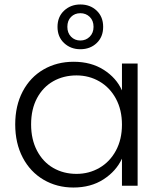

<svg xmlns="http://www.w3.org/2000/svg" viewBox="-20 -830 715 858"><path d="M441 -710Q441 -665 412 -637.5Q383 -610 339 -610Q296 -610 266.5 -637.5Q237 -665 237 -710Q237 -755 266.5 -782.5Q296 -810 339 -810Q383 -810 412 -782.5Q441 -755 441 -710ZM398 -710Q398 -738 381 -754.5Q364 -771 339 -771Q314 -771 297.5 -754.5Q281 -738 281 -710Q281 -683 297.5 -666Q314 -649 339 -649Q364 -649 381 -666Q398 -683 398 -710ZM48 -274Q48 -358 81.5 -421.5Q115 -485 174.5 -519.5Q234 -554 309 -554Q387 -554 443.5 -518Q500 -482 525 -426V-546H595V0H525V-121Q499 -65 442.5 -28.5Q386 8 308 8Q234 8 174.5 -27Q115 -62 81.5 -126Q48 -190 48 -274ZM525 -273Q525 -339 498 -389Q471 -439 424.5 -466Q378 -493 322 -493Q264 -493 218 -467Q172 -441 145.5 -391.5Q119 -342 119 -274Q119 -207 145.5 -156.5Q172 -106 218 -79.5Q264 -53 322 -53Q378 -53 424.5 -80Q471 -107 498 -157Q525 -207 525 -273Z"/></svg>

Font: Fz Poppins Light
Style: Regular
Weight: 300
Designer: Ninad Kale (Devanagari), Jonny Pinhorn (Latin)
Foundry: Indian Type Foundry
Version: Vit hóa bi Vntype.Com & FontZin.Com